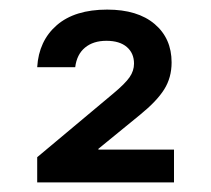

<svg xmlns="http://www.w3.org/2000/svg" viewBox="-20 -880 440 400"><path d="M57.5 -500V-552.5L215.8 -685Q240.8 -705.8 250 -719.2Q259.2 -732.5 259.2 -747.5Q259.2 -769.2 244.2 -782.1Q229.2 -795 201.7 -795Q174.2 -795 157.1 -780.8Q140 -766.7 136.7 -740H57.5Q60.8 -795 98.3 -827.5Q135.8 -860 203.3 -860Q266.7 -860 302.1 -830Q337.5 -800 337.5 -750Q337.5 -718.3 322.1 -693.8Q306.7 -669.2 271.7 -640.8L185 -570V-568.3H342.5V-500Z"/></svg>

Font: Funnel Display Medium
Style: Regular
Weight: 500
Designer: NORD ID, Kristian Moeller
Foundry: Dicotype
Version: Version 1.000